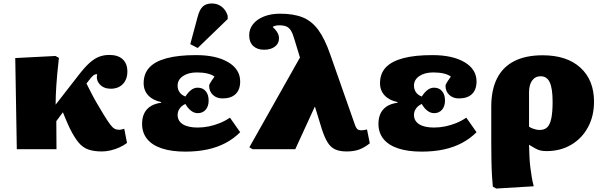

<svg xmlns="http://www.w3.org/2000/svg" viewBox="-20 -861 3484 1108"><path d="M568 13Q521 13 489 1.5Q457 -10 433 -39Q409 -68 383 -120Q376 -135 369.5 -149.5Q363 -164 356.5 -180Q350 -196 343 -213L305 -162L306 0H77L68 -526L300 -538L320 -527Q314 -475 310.5 -436Q307 -397 305 -366.5Q303 -336 302 -309.5Q301 -283 301 -257L434 -428Q468 -472 495.5 -497Q523 -522 550.5 -533Q578 -544 611 -544Q661 -544 688 -519Q715 -494 715 -448Q715 -403 689 -376Q663 -349 619 -349Q579 -349 556 -374Q533 -399 541 -433Q534 -433 528 -431Q522 -429 516.5 -424Q511 -419 503 -410L479 -379Q494 -349 509 -320Q524 -291 541 -262Q558 -233 578 -200Q602 -161 616 -142.5Q630 -124 641.5 -118Q653 -112 669 -112Q676 -112 681 -113.5Q686 -115 697 -118L713 -36Q693 -21 668.5 -10Q644 1 618 7Q592 13 568 13Z M1050 14Q970 14 914 -4.5Q858 -23 829 -59Q800 -95 800 -146Q800 -199 828 -230Q856 -261 910 -268V-272Q862 -282 835.5 -310.5Q809 -339 809 -381Q809 -436 842 -471.5Q875 -507 942 -525Q1009 -543 1111 -543Q1228 -543 1297 -502Q1366 -461 1366 -391Q1366 -344 1340 -318.5Q1314 -293 1264 -293Q1230 -293 1208.5 -313.5Q1187 -334 1187 -365Q1187 -370 1190 -376.5Q1193 -383 1200 -393.5Q1207 -404 1218 -419Q1202 -431 1176 -437Q1150 -443 1116 -443Q1067 -443 1036 -422Q1005 -401 1005 -367Q1005 -345 1016.5 -328.5Q1028 -312 1050 -304Q1067 -330 1084 -342.5Q1101 -355 1121 -355Q1150 -355 1167 -335Q1184 -315 1184 -281Q1184 -248 1167 -228Q1150 -208 1121 -208Q1101 -208 1082.5 -222Q1064 -236 1050 -261Q1029 -252 1017 -235Q1005 -218 1005 -198Q1005 -163 1035 -144Q1065 -125 1120 -125Q1153 -125 1185 -131.5Q1217 -138 1248 -150.5Q1279 -163 1307 -182L1366 -98Q1329 -61 1282 -36Q1235 -11 1177 1.5Q1119 14 1050 14ZM1121 -584 1078 -606 1120 -762Q1131 -805 1150 -823Q1169 -841 1203 -841Q1235 -841 1259.5 -822Q1284 -803 1294 -770V-751Z M2098 -114 2114 -34Q2083 -9 2052.5 2Q2022 13 1981 13Q1941 13 1915 1.5Q1889 -10 1871 -38.5Q1853 -67 1837 -117L1798 -244H1796L1684 0H1438L1419 -11L1711 -529L1679 -634Q1670 -666 1659.5 -683.5Q1649 -701 1633 -708Q1617 -715 1591 -715Q1579 -715 1567.5 -712Q1556 -709 1554 -705Q1567 -693 1575 -682Q1583 -671 1586.5 -661Q1590 -651 1590 -639Q1590 -610 1566.5 -592Q1543 -574 1504 -574Q1464 -574 1441 -596Q1418 -618 1418 -657Q1418 -694 1440.5 -722Q1463 -750 1503.5 -766Q1544 -782 1596 -782Q1675 -782 1727.5 -760.5Q1780 -739 1817.5 -687.5Q1855 -636 1886 -546L2030 -136Q2034 -126 2038.5 -120Q2043 -114 2050 -111.5Q2057 -109 2066 -109Q2075 -109 2081.5 -110.5Q2088 -112 2098 -114Z M2414 14Q2334 14 2278 -4.5Q2222 -23 2193 -59Q2164 -95 2164 -146Q2164 -199 2192 -230Q2220 -261 2274 -268V-272Q2226 -282 2199.5 -310.5Q2173 -339 2173 -381Q2173 -436 2206 -471.5Q2239 -507 2306 -525Q2373 -543 2475 -543Q2592 -543 2661 -502Q2730 -461 2730 -391Q2730 -344 2704 -318.5Q2678 -293 2628 -293Q2594 -293 2572.5 -313.5Q2551 -334 2551 -365Q2551 -370 2554 -376.5Q2557 -383 2564 -393.5Q2571 -404 2582 -419Q2566 -431 2540 -437Q2514 -443 2480 -443Q2431 -443 2400 -422Q2369 -401 2369 -367Q2369 -345 2380.5 -328.5Q2392 -312 2414 -304Q2431 -330 2448 -342.5Q2465 -355 2485 -355Q2514 -355 2531 -335Q2548 -315 2548 -281Q2548 -248 2531 -228Q2514 -208 2485 -208Q2465 -208 2446.5 -222Q2428 -236 2414 -261Q2393 -252 2381 -235Q2369 -218 2369 -198Q2369 -163 2399 -144Q2429 -125 2484 -125Q2517 -125 2549 -131.5Q2581 -138 2612 -150.5Q2643 -163 2671 -182L2730 -98Q2693 -61 2646 -36Q2599 -11 2541 1.5Q2483 14 2414 14Z M2844 227 2824 216Q2822 198 2819.5 158Q2817 118 2816 67.5Q2815 17 2815 -32V-245Q2815 -343 2848.5 -409Q2882 -475 2948 -508.5Q3014 -542 3112 -542Q3251 -542 3329.5 -470.5Q3408 -399 3408 -274Q3408 -191 3373 -126.5Q3338 -62 3276 -25.5Q3214 11 3134 11Q3112 11 3097 7Q3082 3 3068 -5Q3054 -13 3034 -25H3033Q3034 12 3035.5 44Q3037 76 3040.5 104.5Q3044 133 3048.5 160Q3053 187 3060 214ZM3094 -111Q3122 -111 3138 -126.5Q3154 -142 3161.5 -178Q3169 -214 3169 -274Q3169 -351 3152.5 -386Q3136 -421 3100 -421Q3069 -421 3051 -396.5Q3033 -372 3033 -328V-130Q3042 -124 3052 -120Q3062 -116 3073 -113.5Q3084 -111 3094 -111Z"/></svg>

Font: Literata Variable Black
Style: Regular
Weight: 900
Designer: Latin by Veronika Burian and Jose Scaglione. Greek by Irene Vlachou. Cyrillic by Vera Evstafieva.
Foundry: TypeTogether
Version: Version 3.021